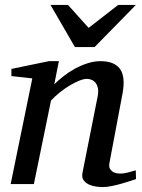

<svg xmlns="http://www.w3.org/2000/svg" viewBox="-20 -740 570 772"><path d="M526.9 -20Q520.5 -17.6 504.6 -12.5Q488.8 -7.3 469.2 -1.7Q449.7 3.9 429.2 8.1Q408.7 12.2 393.1 12.2Q384.3 12.2 368.9 10.5Q353.5 8.8 339.4 2.7Q325.2 -3.4 316.4 -15.1Q307.6 -26.9 312 -46.9L373 -354Q376.5 -374 373.3 -387.2Q370.1 -400.4 363 -408.4Q356 -416.5 346.7 -419.7Q337.4 -422.9 329.1 -422.9Q316.9 -422.9 299.1 -415.8Q281.2 -408.7 261.5 -397Q241.7 -385.3 221.7 -369.4Q201.7 -353.5 185.1 -335.9L116.2 0H22.9L109.9 -424.8L25.9 -434.1V-462.9L176.8 -494.1H216.8L198.2 -400.9Q214.8 -417.5 236.3 -434.3Q257.8 -451.2 282.2 -464.4Q306.6 -477.5 332.8 -485.8Q358.9 -494.1 383.8 -494.1Q438.5 -494.1 461.7 -463.9Q484.9 -433.6 473.1 -366.2L419.9 -84Q417.5 -69.8 422.1 -61.5Q426.8 -53.2 434.3 -48.8Q441.9 -44.4 450.2 -43.2Q458.5 -42 462.9 -42Q476.6 -42 492.7 -45.9Q508.8 -49.8 525.9 -55.2ZM360.4 -550.8H281.2L183.1 -720.2H253.4L336.4 -627.9L455.1 -720.2H526.4Z"/></svg>

Font: Charis SIL Viet
Style: Italic
Weight: 400
Italic angle: -11°
Foundry: SIL International
Version: Version 5.000